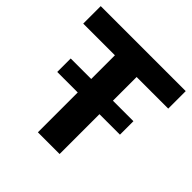

<svg xmlns="http://www.w3.org/2000/svg" viewBox="-190 -901 1063 1063"><g transform="rotate(45 341.5 -370.0)"><path d="M96 -312V-417.5H587V-312ZM256.5 0V-603H8.5V-740H674V-603H426.5V0Z"/></g></svg>

Font: Encode Sans SC SemiExpanded
Style: Bold
Weight: 700
Width: 6
Designer: Multiple Designers
Foundry: Impallari Type
Version: Version 3.002